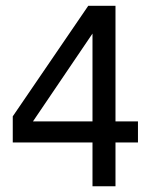

<svg xmlns="http://www.w3.org/2000/svg" viewBox="-20 -648 526 668"><path d="M381.8 -152.3V0H301.8V-152.3H24.4V-243.2L287.1 -627.9H381.8V-225.6H460V-152.3ZM301.8 -531.2 94.7 -225.6H301.8Z"/></svg>

Font: Padauk GrcRegTest
Style: Regular
Weight: 500
Designer: Debbi Hosken
Foundry: SIL
Version: Version 2.0